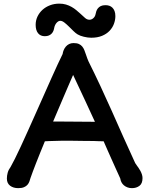

<svg xmlns="http://www.w3.org/2000/svg" viewBox="-20 -1001 806 1036"><path d="M17.1 0ZM17.1 -37.6Q17.1 -53.2 21.5 -69.1Q25.9 -85 37.6 -101.1Q45.9 -115.2 60.3 -144Q74.7 -172.9 92.8 -211.9Q110.8 -251 131.6 -297.1Q152.3 -343.3 173.8 -391.4Q195.3 -439.5 216.6 -487.5Q237.8 -535.6 256.8 -577.9Q275.9 -620.1 291.5 -654.3Q307.1 -688.5 317.9 -709.5Q319.3 -720.2 323.7 -730.7Q328.1 -741.2 335.4 -749.8Q342.8 -758.3 353 -763.4Q363.3 -768.6 377 -768.6Q394.5 -768.6 405.5 -763.7Q416.5 -758.8 423.6 -750.2Q430.7 -741.7 435.1 -730.5Q439.5 -719.2 443.8 -706.5Q447.8 -695.3 451.2 -685.3Q454.6 -675.3 457.5 -669.9Q490.2 -604.5 521.2 -538.1Q552.2 -471.7 582.8 -403.1Q613.3 -334.5 644.5 -264.2Q675.8 -193.8 709.5 -121.1L718.8 -107.4Q722.7 -102.1 728 -94.5Q733.4 -86.9 738 -78.1Q742.7 -69.3 745.8 -59.6Q749 -49.8 749 -40Q749 -10.7 732.4 1.7Q715.8 14.2 691.9 14.2Q678.7 14.2 667.7 10Q656.7 5.9 648.4 -1.2Q640.1 -8.3 635.3 -17.8Q630.4 -27.3 628.9 -38.1Q615.2 -67.9 603.5 -94Q591.8 -120.1 580.8 -144.5Q569.8 -168.9 559.6 -192.1Q549.3 -215.3 539.1 -238.8Q531.2 -238.8 517.1 -239Q502.9 -239.3 485.4 -240.2Q457.5 -240.2 429 -240.7Q400.4 -241.2 370.6 -241.5Q340.8 -241.7 309.1 -241.5Q277.3 -241.2 242.7 -239.7Q237.3 -239.3 232.4 -239Q227.5 -238.8 222.2 -238.8Q208.5 -205.6 196.3 -175.5Q184.1 -145.5 174.3 -120.1Q164.6 -94.7 157 -75Q149.4 -55.2 145.5 -43V-43.5Q142.6 -32.7 138.9 -22.5Q135.3 -12.2 128.4 -4.2Q121.6 3.9 109.6 9Q97.7 14.2 78.1 14.2Q51.8 14.2 34.4 1Q17.1 -12.2 17.1 -37.6ZM266.6 -345.2Q276.9 -345.2 293.2 -345.2Q309.6 -345.2 335.7 -345Q361.8 -344.7 399.9 -344.5Q438 -344.2 492.2 -343.8Q469.7 -392.6 441.4 -453.9Q413.1 -515.1 374.5 -596.7Q363.3 -571.8 350.6 -542Q337.9 -512.2 324 -480Q310.1 -447.8 295.7 -413.6Q281.2 -379.4 266.6 -345.2ZM221.7 -805.7Q198.2 -805.7 185.3 -821.8Q172.4 -837.9 172.4 -867.2Q172.4 -890.6 182.1 -911.4Q191.9 -932.1 209 -947.8Q226.1 -963.4 249.5 -972.4Q272.9 -981.4 300.3 -981.4Q319.8 -981.4 335.9 -976.6Q352.1 -971.7 366 -963.9Q379.9 -956.1 391.6 -946.3Q403.3 -936.5 413.6 -927.2Q428.2 -913.6 439 -904.1Q449.7 -894.5 462.9 -894.5Q474.1 -894.5 483.4 -902.8Q492.7 -911.1 495.1 -922.4Q496.6 -930.7 499.5 -939.7Q502.4 -948.7 508.3 -956.1Q514.2 -963.4 523.9 -968.3Q533.7 -973.1 549.3 -973.1Q560.1 -973.1 569.6 -970Q579.1 -966.8 586.4 -959.7Q593.8 -952.6 598.1 -941.4Q602.5 -930.2 602.5 -914.1Q602.5 -893.1 594.7 -872.1Q586.9 -851.1 571 -834.5Q555.2 -817.9 530.5 -807.6Q505.9 -797.4 472.2 -797.4Q462.9 -797.4 452.6 -798.8Q442.4 -800.3 432.4 -802.7Q422.4 -805.2 413.8 -808.3Q405.3 -811.5 398.9 -815.4Q388.7 -821.3 376.5 -833.3Q364.3 -845.2 351.8 -857.7Q339.4 -870.1 327.4 -879.4Q315.4 -888.7 305.2 -888.7Q299.3 -888.7 293.9 -885.3Q288.6 -881.8 284.2 -876.5Q279.8 -871.1 276.9 -864.5Q273.9 -857.9 272.9 -852.1Q271.5 -843.3 268.3 -835Q265.1 -826.7 259 -820.1Q252.9 -813.5 243.9 -809.6Q234.9 -805.7 221.7 -805.7Z"/></svg>

Font: Autour One
Style: Regular
Weight: 400
Version: Version 1.007; ttfautohint (v0.92) -l 24 -r 24 -G 200 -x 7 -